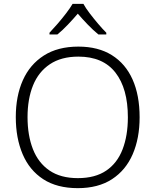

<svg xmlns="http://www.w3.org/2000/svg" viewBox="-20 -967 808 997"><path d="M705 -358Q705 -249 669 -166Q633 -83 561.5 -36.5Q490 10 384 10Q276 10 204.5 -36.5Q133 -83 97.5 -166.5Q62 -250 62 -359Q62 -468 98.5 -550Q135 -632 207.5 -678.5Q280 -725 387 -725Q490 -725 561 -680.5Q632 -636 668.5 -554Q705 -472 705 -358ZM123 -359Q123 -264 151 -192.5Q179 -121 237 -81.5Q295 -42 384 -42Q474 -42 531.5 -81Q589 -120 616.5 -191.5Q644 -263 644 -358Q644 -507 579.5 -590Q515 -673 387 -673Q298 -673 239 -633.5Q180 -594 151.5 -523.5Q123 -453 123 -359ZM413 -947Q425 -925 446 -897.5Q467 -870 490 -843Q513 -816 532 -797V-788H491Q464 -810 436 -839Q408 -868 384 -896Q360 -868 332.5 -839Q305 -810 278 -788H237V-797Q256 -817 279 -843.5Q302 -870 323 -897.5Q344 -925 357 -947Z"/></svg>

Font: Noto Sans Arabic Light
Style: Regular
Weight: 300
Designer: Monotype Design Team, Nadine Chahine, Nizar Qandah and Khaled Hosny
Foundry: Monotype Imaging Inc.
Version: Version 2.012; ttfautohint (v1.8.4.7-5d5b)